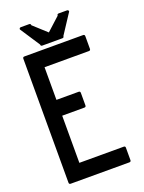

<svg xmlns="http://www.w3.org/2000/svg" viewBox="-170 -1018 812 1083"><g transform="rotate(-20 236.0 -477.0)"><path d="M146 -108H412Q422 -108 422 -99V-24Q422 -14 412 -14H60Q50 -14 50 -24V-768Q50 -778 60 -778H412Q422 -778 422 -768V-692Q422 -682 412 -682H146V-486H279Q289 -486 289 -476V-401Q289 -391 279 -391H146ZM325 -940H374Q384 -940 384 -930L306 -811Q306 -801 296 -801H280H278H176Q166 -801 166 -811L88 -930Q88 -940 98 -940H147Q157 -940 157 -930L236 -858L315 -930Q315 -940 325 -940Z"/></g></svg>

Font: Kanalisirung
Style: Regular
Weight: 500
Designer: Peter Wiegel
Foundry: Peter Wiegel
Version: 1.000